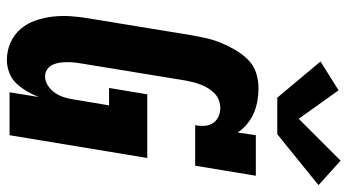

<svg xmlns="http://www.w3.org/2000/svg" viewBox="-252 -776 1036 573"><g transform="rotate(90 266.5 -490.0)"><path d="M160 8Q132 8 107.5 -3Q83 -14 66.5 -33.5Q50 -53 41.5 -78Q33 -103 30 -129.5Q27 -156 29 -184Q31 -212 36 -240L86 -545Q90 -567 95 -589Q100 -611 109 -632.5Q118 -654 130 -674.5Q142 -695 159 -712Q176 -729 198.5 -736Q221 -743 244 -743Q263 -743 282.5 -739.5Q302 -736 319 -728.5Q336 -721 350.5 -709Q365 -697 376 -681L384 -735H505L475 -554H354Q357 -568 356 -581.5Q355 -595 348.5 -606Q342 -617 329.5 -623Q317 -629 304 -629Q292 -629 280.5 -625Q269 -621 260 -612.5Q251 -604 244.5 -593.5Q238 -583 233.5 -571.5Q229 -560 226 -548.5Q223 -537 221 -526L171 -221Q169 -209 167.5 -197.5Q166 -186 166 -174Q166 -162 167.5 -150.5Q169 -139 173.5 -129Q178 -119 187.5 -112.5Q197 -106 208 -106Q223 -106 236 -114.5Q249 -123 257.5 -135.5Q266 -148 270.5 -162Q275 -176 277 -190L295 -297H243L262 -411H452L384 0H256L270 -87Q263 -69 253 -52Q243 -35 229.5 -20.5Q216 -6 197 1Q178 8 160 8ZM381 -799H272L164 -928L250 -982L335 -863L460 -988L533 -922Z"/></g></svg>

Font: Iosevka Slab Heavy Oblique
Style: Regular
Weight: 900
Italic angle: -9°
Monospace: yes
Designer: Belleve Invis
Foundry: Belleve Invis
Version: Version 11.1.1; ttfautohint (v1.8.3)